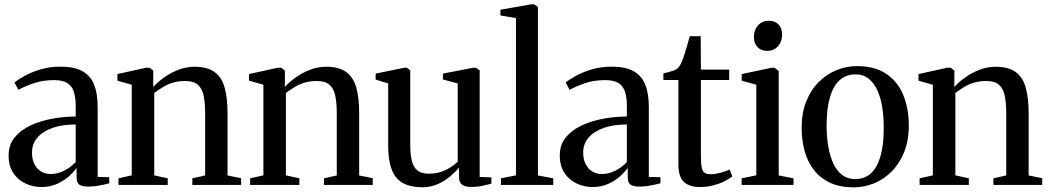

<svg xmlns="http://www.w3.org/2000/svg" viewBox="-20 -838 4756 870"><path d="M168 9.5Q129.5 9.5 95.5 -6.5Q61.5 -22.5 40.2 -54.2Q19 -86 19 -134Q19 -182 46.5 -215.5Q74 -249 118.8 -269.8Q163.5 -290.5 217 -300.2Q270.5 -310 323 -310V-357Q323 -395.5 314.8 -421.8Q306.5 -448 285.2 -461.5Q264 -475 225 -475Q173 -475 131.8 -460.5Q90.5 -446 63.5 -431L45.5 -464Q61 -477 91.5 -494Q122 -511 163.8 -523.5Q205.5 -536 254.5 -536Q315 -536 352 -516.2Q389 -496.5 405.8 -456Q422.5 -415.5 422.5 -353V-36.5L475 -35V-7.5Q464.5 -4.5 448.8 -1Q433 2.5 415.2 5Q397.5 7.5 379.5 7.5Q353 7.5 340 -1Q327 -9.5 327 -35.5V-77.5Q317 -62 295 -41.5Q273 -21 240.8 -5.8Q208.5 9.5 168 9.5ZM209 -49.5Q240.5 -49.5 270 -64.2Q299.5 -79 323 -103.5V-274Q262.5 -274 218.2 -258.5Q174 -243 149.5 -214.5Q125 -186 125 -147Q125 -116 136.2 -94Q147.5 -72 166.8 -60.8Q186 -49.5 209 -49.5Z M577 -43.5V-454L512 -472.5V-502.5L641.5 -531H658L674.5 -518V-477.5L674 -444Q693 -465 722 -486Q751 -507 786.8 -521.2Q822.5 -535.5 861 -535.5Q920 -535.5 952.5 -511.5Q985 -487.5 998 -440.8Q1011 -394 1011 -326V-43L1072.5 -30.5V0H851.5V-30L909.5 -43V-324.5Q909.5 -371.5 902.8 -404.2Q896 -437 876.5 -454Q857 -471 819 -471Q790 -471 765.5 -464Q741 -457 719.8 -444.2Q698.5 -431.5 679 -416.5V-43.5L740 -30V0H517V-30Z M1173.5 -43.5V-454L1108.5 -472.5V-502.5L1238 -531H1254.5L1271 -518V-477.5L1270.5 -444Q1289.5 -465 1318.5 -486Q1347.5 -507 1383.2 -521.2Q1419 -535.5 1457.5 -535.5Q1516.5 -535.5 1549 -511.5Q1581.5 -487.5 1594.5 -440.8Q1607.5 -394 1607.5 -326V-43L1669 -30.5V0H1448V-30L1506 -43V-324.5Q1506 -371.5 1499.2 -404.2Q1492.5 -437 1473 -454Q1453.5 -471 1415.5 -471Q1386.5 -471 1362 -464Q1337.5 -457 1316.2 -444.2Q1295 -431.5 1275.5 -416.5V-43.5L1336.5 -30V0H1113.5V-30Z M2114.5 9Q2088.5 9 2074.2 -0.8Q2060 -10.5 2060 -35.5V-78Q2043 -58 2018.2 -37.5Q1993.5 -17 1962.2 -3.2Q1931 10.5 1894.5 10.5Q1811 10.5 1775 -34Q1739 -78.5 1739 -178.5V-460L1682 -477.5V-504.5L1811.5 -531H1823.5L1839 -519.5V-182.5Q1839 -139 1846 -109.8Q1853 -80.5 1871.2 -65.8Q1889.5 -51 1923.5 -51Q1953 -51 1977.2 -59Q2001.5 -67 2020.8 -79.5Q2040 -92 2054 -105V-460L1987 -478V-504.5L2124 -531H2136L2153.5 -519.5V-36L2206.5 -34.5V-6Q2190 -1.5 2167.2 3.8Q2144.5 9 2114.5 9Z M2318 -43.5V-756L2247.5 -768V-794L2388 -818.5H2401L2417.5 -806V-43L2487 -30V0H2250V-30Z M2665.5 9.5Q2627 9.5 2593 -6.5Q2559 -22.5 2537.8 -54.2Q2516.5 -86 2516.5 -134Q2516.5 -182 2544 -215.5Q2571.5 -249 2616.2 -269.8Q2661 -290.5 2714.5 -300.2Q2768 -310 2820.5 -310V-357Q2820.5 -395.5 2812.2 -421.8Q2804 -448 2782.8 -461.5Q2761.5 -475 2722.5 -475Q2670.5 -475 2629.2 -460.5Q2588 -446 2561 -431L2543 -464Q2558.5 -477 2589 -494Q2619.5 -511 2661.2 -523.5Q2703 -536 2752 -536Q2812.5 -536 2849.5 -516.2Q2886.5 -496.5 2903.2 -456Q2920 -415.5 2920 -353V-36.5L2972.5 -35V-7.5Q2962 -4.5 2946.2 -1Q2930.5 2.5 2912.8 5Q2895 7.5 2877 7.5Q2850.5 7.5 2837.5 -1Q2824.5 -9.5 2824.5 -35.5V-77.5Q2814.5 -62 2792.5 -41.5Q2770.5 -21 2738.2 -5.8Q2706 9.5 2665.5 9.5ZM2706.5 -49.5Q2738 -49.5 2767.5 -64.2Q2797 -79 2820.5 -103.5V-274Q2760 -274 2715.8 -258.5Q2671.5 -243 2647 -214.5Q2622.5 -186 2622.5 -147Q2622.5 -116 2633.8 -94Q2645 -72 2664.2 -60.8Q2683.5 -49.5 2706.5 -49.5Z M3151.5 9.5Q3105.5 9.5 3079.8 -12.8Q3054 -35 3054 -94V-475.5H2986V-505Q2993.5 -507.5 3004.5 -510.2Q3015.5 -513 3026 -516.2Q3036.5 -519.5 3042 -522.5Q3049 -526.5 3054 -532.2Q3059 -538 3063.2 -545.8Q3067.5 -553.5 3071 -562.5Q3076 -574 3082.2 -593.8Q3088.5 -613.5 3094.8 -635.2Q3101 -657 3105.5 -674H3155L3156 -522.5H3284V-475.5H3156V-130.5Q3156 -94.5 3160.2 -77Q3164.5 -59.5 3174.2 -54Q3184 -48.5 3200.5 -48.5Q3220 -48.5 3246 -55.5Q3272 -62.5 3286 -70L3298.5 -39Q3285 -27.5 3262 -16.2Q3239 -5 3210.8 2.2Q3182.5 9.5 3151.5 9.5Z M3340.5 0V-30L3407 -43.5V-454L3341 -472.5V-502.5L3476.5 -531H3490L3508.5 -516V-43L3575.5 -30V0ZM3455.5 -607.5Q3428.5 -607.5 3412.2 -624.8Q3396 -642 3396 -671Q3396 -702 3414.8 -723Q3433.5 -744 3463.5 -744H3464.5Q3491.5 -744 3507.8 -727Q3524 -710 3524 -681Q3524 -650 3505.5 -628.8Q3487 -607.5 3456.5 -607.5Z M3612.5 -258.5Q3612.5 -327 3633.5 -379.2Q3654.5 -431.5 3690.5 -467Q3726.5 -502.5 3771.2 -520.5Q3816 -538.5 3863 -538.5Q3945 -538.5 3997 -502.8Q4049 -467 4073.5 -406Q4098 -345 4098 -269.5Q4098 -201 4076.8 -148.5Q4055.5 -96 4020 -60.5Q3984.5 -25 3939.8 -7Q3895 11 3848 11Q3787 11 3742.2 -9.5Q3697.5 -30 3668.8 -66.8Q3640 -103.5 3626.2 -152.5Q3612.5 -201.5 3612.5 -258.5ZM3855.5 -26.5Q3897 -26.5 3925.8 -52.2Q3954.5 -78 3969.5 -129.5Q3984.5 -181 3984.5 -258.5Q3984.5 -307 3977.8 -350.8Q3971 -394.5 3955.8 -428.2Q3940.5 -462 3916.2 -481.5Q3892 -501 3856.5 -501Q3814.5 -501 3785.5 -475.5Q3756.5 -450 3741 -398.8Q3725.5 -347.5 3725.5 -269.5Q3725.5 -220.5 3732.8 -176.8Q3740 -133 3755.2 -99Q3770.5 -65 3795.2 -45.8Q3820 -26.5 3855.5 -26.5Z M4207 -43.5V-454L4142 -472.5V-502.5L4271.5 -531H4288L4304.5 -518V-477.5L4304 -444Q4323 -465 4352 -486Q4381 -507 4416.8 -521.2Q4452.5 -535.5 4491 -535.5Q4550 -535.5 4582.5 -511.5Q4615 -487.5 4628 -440.8Q4641 -394 4641 -326V-43L4702.5 -30.5V0H4481.5V-30L4539.5 -43V-324.5Q4539.5 -371.5 4532.8 -404.2Q4526 -437 4506.5 -454Q4487 -471 4449 -471Q4420 -471 4395.5 -464Q4371 -457 4349.8 -444.2Q4328.5 -431.5 4309 -416.5V-43.5L4370 -30V0H4147V-30Z"/></svg>

Font: Merriweather 96pt
Style: Regular
Weight: 400
Version: Version 2.100